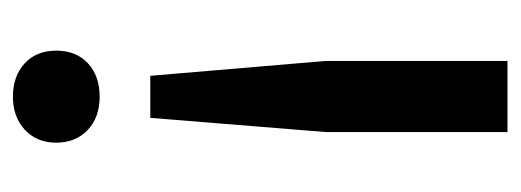

<svg xmlns="http://www.w3.org/2000/svg" viewBox="-268 -512 787 290"><g transform="rotate(90 125.0 -366.5)"><path d="M94 -200.5 71.5 -466V-740H179V-466L157.5 -200.5ZM125.5 7Q94.5 7 75.2 -10.8Q56 -28.5 56 -58.5Q56 -88.5 75 -106.2Q94 -124 125.5 -124Q157 -124 176 -105.8Q195 -87.5 195 -58.5Q195 -29 175.5 -11Q156 7 125.5 7Z"/></g></svg>

Font: Encode Sans SmCnd Md
Style: Regular
Weight: 500
Width: 4
Designer: Multiple Designers
Foundry: Impallari Type
Version: Version 3.002; ttfautohint (v1.8.3) -l 8 -r 50 -G 200 -x 14 